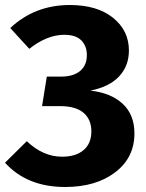

<svg xmlns="http://www.w3.org/2000/svg" viewBox="-22 -730 583 767"><path d="M238 17Q86 17 -2 -80L85 -166Q150 -104 226 -104Q281 -104 312 -130.5Q343 -157 343 -205Q343 -253 311.5 -279.5Q280 -306 219 -306H146L165 -424H222Q271 -424 298 -446.5Q325 -469 325 -510Q325 -546 303 -568.5Q281 -591 235 -591Q166 -591 95 -535L19 -618Q117 -710 257 -710Q366 -710 429.5 -659Q493 -608 493 -528Q493 -467 454 -425Q415 -383 339 -368Q421 -359 468 -315.5Q515 -272 515 -197Q515 -100 438 -41.5Q361 17 238 17Z"/></svg>

Font: FiraGO
Style: Bold
Weight: 700
Designer: bBox Type
Foundry: bBox Type GmbH
Version: Version 1.001;PS 001.001;hotconv 1.0.88;makeotf.lib2.5.64775